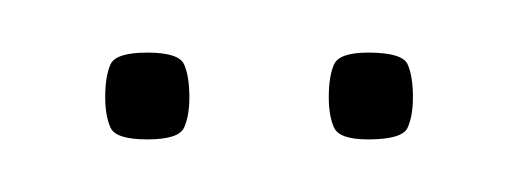

<svg xmlns="http://www.w3.org/2000/svg" viewBox="-20 -588 197 73"><path d="M120 -535Q109 -535 107 -539.5Q105 -544 105 -551Q105 -559 107 -563.5Q109 -568 120 -568Q133 -568 135 -563.5Q137 -559 137 -551Q137 -544 135 -539.5Q133 -535 120 -535ZM36 -535Q24 -535 22 -539.5Q20 -544 20 -551Q20 -559 22 -563.5Q24 -568 36 -568Q48 -568 50 -563.5Q52 -559 52 -551Q52 -544 50 -539.5Q48 -535 36 -535Z"/></svg>

Font: Smooch Sans Thin Thin
Style: Regular
Weight: 250
Version: Version 1.010